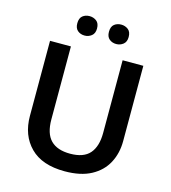

<svg xmlns="http://www.w3.org/2000/svg" viewBox="-132 -1021 1010 1137"><g transform="rotate(15 373.5 -453.0)"><path d="M659 -252Q659 -178 627.5 -118.5Q596 -59 532 -24.5Q468 10 370 10Q231 10 159 -62.5Q87 -135 87 -254V-714H215V-267Q215 -180 255 -139.5Q295 -99 374 -99Q457 -99 494.5 -142.5Q532 -186 532 -268V-714H659ZM216 -856Q216 -888 233.5 -902Q251 -916 276 -916Q300 -916 318.5 -902Q337 -888 337 -856Q337 -826 318.5 -811.5Q300 -797 276 -797Q251 -797 233.5 -811.5Q216 -826 216 -856ZM410 -856Q410 -888 427.5 -902Q445 -916 470 -916Q494 -916 512.5 -902Q531 -888 531 -856Q531 -826 512.5 -811.5Q494 -797 470 -797Q445 -797 427.5 -811.5Q410 -826 410 -856Z"/></g></svg>

Font: Noto Sans Tangsa SemiBold
Style: Regular
Weight: 600
Version: Version 1.504